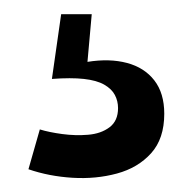

<svg xmlns="http://www.w3.org/2000/svg" viewBox="-20 -36 271 270"><path d="M20 202 36 146Q49 150 67.5 152.5Q86 155 104 153.5Q122 152 134 143Q146 134 146 116Q146 106 141.5 97.5Q137 89 126.5 83Q116 77 98 75Q80 73 53 75L66 -16H109L103 51Q134 46 158.5 52.5Q183 59 197 77Q211 95 211 124Q211 159 192.5 179.5Q174 200 144.5 208Q115 216 82 214Q49 212 20 202Z"/></svg>

Font: Bricolage Grotesque Condensed
Style: Regular
Weight: 400
Width: 3
Designer: Mathieu Triay
Foundry: Atelier Triay
Version: Version 1.000;gftools[0.9.30]